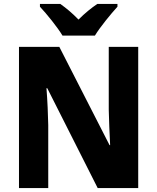

<svg xmlns="http://www.w3.org/2000/svg" viewBox="-20 -951 795 971"><path d="M296 -771H460C486 -814 541 -881 574 -917V-931H472C441 -910 410 -885 377 -852C345 -885 315 -910 285 -931H182V-917C216 -881 271 -813 296 -771ZM679 0V-714H530V-396C531 -344 534 -279 537 -217H534L280 -714H76V0H224V-319C223 -372 220 -441 215 -505H219L474 0Z"/></svg>

Font: Noto Sans Myanmar SemiCondensed ExtraBold
Style: Regular
Weight: 800
Width: 4
Designer: Monotype Design Team
Foundry: Monotype Imaging Inc.
Version: Version 2.107